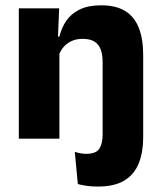

<svg xmlns="http://www.w3.org/2000/svg" viewBox="-20 -523 606 724"><path d="M367 -79V-289Q367 -316 360 -335.8Q353 -355.5 336.5 -366Q320 -376.5 291.5 -376.5Q268 -376.5 250 -368.2Q232 -360 219.8 -345.8Q207.5 -331.5 201.5 -313.5L178 -385H204Q212 -418.5 230.2 -445Q248.5 -471.5 280.5 -487.2Q312.5 -503 361.5 -503Q416.5 -503 451.5 -481.8Q486.5 -460.5 503.2 -418.5Q520 -376.5 520 -313.5V-79ZM51 0V-491.5H203L198 -368.5L204 -354V0ZM348.5 180.5Q326.5 180.5 307 177.8Q287.5 175 273.5 171L262 49.5Q272.5 53 283.2 55Q294 57 305 57Q342.5 57 354.8 37.5Q367 18 367 -16.5V-111.5H520V-6Q520 50.5 503.5 92.2Q487 134 449.8 157.2Q412.5 180.5 348.5 180.5Z"/></svg>

Font: Anek Latin Medium
Style: Bold
Weight: 700
Version: Version 1.003